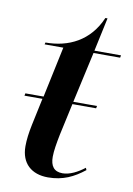

<svg xmlns="http://www.w3.org/2000/svg" viewBox="-80 -727 545 789"><g transform="rotate(10 192.5 -333.0)"><path d="M176 10C238 10 283 -12 327 -47L323 -56C295 -34 262 -17 232 -17C196 -17 181 -39 181 -77C181 -102 187 -136 194 -171L223 -304H322L324 -314H225L272 -526H383L385 -536H274L304 -676H295C252 -575 166 -534 70 -534L68 -526H146L101 -314H25L23 -304H98L74 -191C67 -157 63 -128 63 -100C63 -29 107 10 176 10Z"/></g></svg>

Font: Noto Serif Display SemiCondensed SemiBold
Style: Italic
Weight: 600
Width: 4
Italic angle: -12°
Designer: Monotype Design Team
Foundry: Monotype Imaging Inc.
Version: Version 2.009